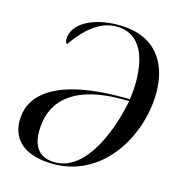

<svg xmlns="http://www.w3.org/2000/svg" viewBox="-108 -824 890 933"><g transform="rotate(15 337.0 -357.5)"><path d="M243 10C493 10 637 -237 637 -455C637 -598 567 -725 375 -725C246 -725 147 -672 147 -591C147 -584 150 -575 156 -570C216 -654 282 -715 368 -715C467 -715 528 -638 528 -477C528 -451 525 -421 521 -391H485C119 -391 30 -265 30 -153C30 -47 109 10 243 10ZM249 0C168 0 135 -49 135 -127C135 -253 209 -381 483 -381H520C480 -180 386 0 249 0Z"/></g></svg>

Font: Noto Serif Display
Style: Italic
Weight: 400
Italic angle: -12°
Designer: Monotype Design Team
Foundry: Monotype Imaging Inc.
Version: Version 2.009